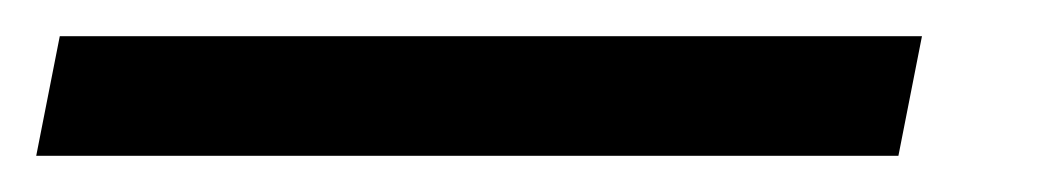

<svg xmlns="http://www.w3.org/2000/svg" viewBox="-84 26 573 106"><path d="M-51 46H425L412 112H-64Z"/></svg>

Font: Taviraj ExtraBold
Style: Italic
Weight: 800
Italic angle: -12°
Designer: Katatrad Team
Foundry: CadsonDemak
Version: Version 1.001